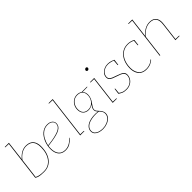

<svg xmlns="http://www.w3.org/2000/svg" viewBox="140 -1797 3062 3062"><g transform="rotate(-45 1671.0 -266.0)"><path d="M235 6Q199 6 167.5 3.5Q136 1 110 -6.5Q84 -14 64 -29L149 -720H161L121 -389Q160 -439 211 -468.5Q262 -498 316 -498Q380 -498 420 -471Q460 -444 476 -389Q492 -334 481 -248Q473 -177 441.5 -119Q410 -61 358 -27.5Q306 6 235 6ZM236 -4Q304 -4 353 -36.5Q402 -69 431.5 -124Q461 -179 469 -248Q484 -370 445 -429Q406 -488 315 -488Q262 -488 210.5 -457.5Q159 -427 119 -373L77 -33Q108 -16 146.5 -10Q185 -4 236 -4ZM152 -720 150 -708 73 -710Q71 -710 68.5 -711.5Q66 -713 67 -715V-720Z M719 6Q665 6 629.5 -17Q594 -40 576 -81.5Q558 -123 558 -181Q558 -199 559.5 -217.5Q561 -236 565 -255Q572 -293 586 -328Q600 -363 621 -394Q631 -410 643 -423.5Q655 -437 668 -448Q694 -471 727 -484Q760 -497 799 -497Q840 -497 866 -483.5Q892 -470 905 -449.5Q918 -429 918 -407Q918 -376 904 -351Q890 -326 856 -306Q825 -288 777 -275Q729 -262 675.5 -253.5Q622 -245 573 -239Q571 -225 570 -210Q569 -195 569 -181Q569 -100 606.5 -52Q644 -4 720 -4Q758 -4 791.5 -18Q825 -32 846 -50Q854 -57 865 -67Q876 -77 886 -85.5Q896 -94 899 -94Q902 -94 904 -92L905 -91Q859 -43 817 -18.5Q775 6 719 6ZM575 -249Q623 -254 676.5 -263Q730 -272 777 -285.5Q824 -299 853 -316Q884 -335 896.5 -357.5Q909 -380 909 -407Q909 -439 880.5 -463Q852 -487 799 -487Q737 -487 690.5 -452.5Q644 -418 615 -364Q586 -310 575 -249Z M1048 0 1136 -720H1148L1060 0ZM1057 0 1059 -12 1136 -10Q1138 -10 1140.5 -8.5Q1143 -7 1143 -5L1142 0ZM1139 -720 1137 -708 1060 -710Q1058 -710 1055.5 -711.5Q1053 -713 1054 -715V-720Z M1379 188Q1333 188 1295.5 175.5Q1258 163 1235 138Q1212 113 1212 75Q1213 30 1240 -1Q1267 -32 1311.5 -49.5Q1356 -67 1410 -71.5Q1464 -76 1518 -69Q1505 -83 1495.5 -98Q1486 -113 1486 -133Q1486 -154 1495.5 -175Q1505 -196 1528 -224Q1506 -208 1481 -198.5Q1456 -189 1432 -189Q1374 -189 1339.5 -224Q1305 -259 1305 -320Q1305 -369 1326.5 -409Q1348 -449 1385.5 -473Q1423 -497 1471 -497Q1495 -497 1515.5 -491Q1536 -485 1552 -473H1676V-469Q1676 -464 1667 -464L1564 -463Q1580 -447 1589 -423.5Q1598 -400 1598 -370Q1597 -332 1583.5 -298Q1570 -264 1546 -233Q1524 -203 1510 -179.5Q1496 -156 1496 -133Q1496 -113 1511 -94.5Q1526 -76 1542 -59Q1563 -39 1575.5 -13Q1588 13 1588 38Q1587 84 1556.5 117.5Q1526 151 1478.5 169.5Q1431 188 1379 188ZM1380 178Q1430 178 1475 160Q1520 142 1548 110.5Q1576 79 1577 38Q1577 16 1570 -1Q1563 -18 1552 -32Q1541 -46 1528 -59Q1472 -66 1418.5 -62Q1365 -58 1321 -42Q1277 -26 1250.5 3Q1224 32 1223 75Q1223 110 1245 133Q1267 156 1303 167Q1339 178 1380 178ZM1432 -199Q1479 -199 1514 -223.5Q1549 -248 1568.5 -287Q1588 -326 1588 -370Q1588 -428 1556.5 -457.5Q1525 -487 1471 -487Q1424 -487 1389.5 -464Q1355 -441 1335.5 -403Q1316 -365 1316 -320Q1316 -260 1348 -229.5Q1380 -199 1432 -199Z M1782 0 1842 -490H1854L1794 0ZM1791 0 1793 -12 1870 -10Q1872 -10 1874.5 -8.5Q1877 -7 1877 -5L1876 0ZM1845 -490 1843 -478 1766 -480Q1764 -480 1761.5 -481.5Q1759 -483 1759 -485L1760 -490ZM1867 -645Q1856 -645 1848.5 -653.5Q1841 -662 1842 -672Q1844 -684 1853.5 -692Q1863 -700 1874 -700Q1885 -700 1892.5 -692Q1900 -684 1898 -672Q1897 -662 1887.5 -653.5Q1878 -645 1867 -645Z M2088 8Q2035 8 2002.5 -7.5Q1970 -23 1949 -38L1951 -56L1961 -46Q1973 -34 2005.5 -18Q2038 -2 2089 -2Q2157 -2 2202.5 -40.5Q2248 -79 2255 -136Q2259 -173 2241 -195Q2223 -217 2192 -230Q2161 -243 2125 -254Q2089 -265 2057.5 -278.5Q2026 -292 2008 -314Q1990 -336 1995 -374Q1999 -409 2023 -437Q2047 -465 2083 -481.5Q2119 -498 2161 -498Q2202 -498 2235.5 -487Q2269 -476 2286 -468L2285 -453L2275 -461Q2253 -473 2219 -480.5Q2185 -488 2160 -488Q2120 -488 2086.5 -472.5Q2053 -457 2031.5 -431.5Q2010 -406 2006 -374Q2002 -339 2020 -319Q2038 -299 2070 -287Q2102 -275 2137 -263Q2173 -251 2204.5 -237Q2236 -223 2253.5 -200Q2271 -177 2266 -137Q2261 -95 2236.5 -62Q2212 -29 2173.5 -10.5Q2135 8 2088 8ZM2272 -467 2286 -461 2274 -367H2268Q2266 -367 2265 -369.5Q2264 -372 2264 -374ZM1962 -36 1949 -42 1961 -136H1967Q1969 -136 1970 -133.5Q1971 -131 1971 -129Z M2541 6Q2476 6 2434 -25.5Q2392 -57 2374.5 -113.5Q2357 -170 2366 -245Q2375 -320 2407.5 -377Q2440 -434 2491.5 -466Q2543 -498 2611 -498Q2644 -498 2675.5 -490Q2707 -482 2736 -465L2735 -458H2726Q2700 -473 2671.5 -480.5Q2643 -488 2610 -488Q2546 -488 2497 -457.5Q2448 -427 2417.5 -372.5Q2387 -318 2378 -245Q2365 -136 2408.5 -70Q2452 -4 2542 -4Q2572 -4 2599.5 -10.5Q2627 -17 2651.5 -29.5Q2676 -42 2694 -60Q2699 -64 2702 -60L2704 -58Q2683 -32 2639 -13Q2595 6 2541 6ZM2722 -465 2735 -459 2724 -365H2718Q2715 -365 2714 -367.5Q2713 -370 2714 -372Z M2843 0 2931 -720H2943L2903 -388Q2942 -438 2996 -468Q3050 -498 3107 -498Q3162 -498 3195 -476Q3228 -454 3241 -413Q3254 -372 3246 -314L3208 0H3196L3234 -314Q3245 -397 3214 -442.5Q3183 -488 3106 -488Q3049 -488 2996.5 -457.5Q2944 -427 2901 -373L2855 0ZM3205 0 3207 -12 3284 -10Q3286 -10 3288.5 -8.5Q3291 -7 3291 -5L3290 0ZM2934 -720 2932 -708 2855 -710Q2853 -710 2850.5 -711.5Q2848 -713 2849 -715V-720Z"/></g></svg>

Font: Aleo Thin
Style: Italic
Weight: 250
Italic angle: -7°
Designer: Alessio Laiso
Foundry: Alessio Laiso
Version: Version 2.001;gftools[0.9.29]